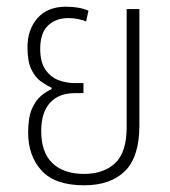

<svg xmlns="http://www.w3.org/2000/svg" viewBox="-20 -544 508 573"><path d="M231 9Q144 9 104 -35Q64 -79 64 -148Q64 -193 75 -218.5Q86 -244 102 -257.5Q118 -271 134 -278V-282Q119 -289 102 -301Q85 -313 73.5 -337Q62 -361 62 -403Q62 -456 92 -490Q122 -524 177 -524Q217 -524 244 -512L237 -480Q229 -484 214 -487Q199 -490 184 -490Q147 -490 123.5 -468Q100 -446 100 -398Q100 -358 116 -335.5Q132 -313 155.5 -304.5Q179 -296 203 -296H229V-266H203Q155 -266 129 -237Q103 -208 103 -153Q103 -89 136.5 -57Q170 -25 231 -25Q289 -25 323.5 -57Q358 -89 358 -165V-517H396V-170Q396 -76 353 -33.5Q310 9 231 9Z"/></svg>

Font: Noto Sans Thai UI Cond ExtLt
Style: Regular
Weight: 200
Width: 3
Designer: Monotype Design Team
Foundry: Monotype Imaging Inc.
Version: Version 2.000; ttfautohint (v1.8.4.7-5d5b)